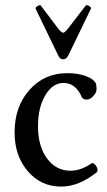

<svg xmlns="http://www.w3.org/2000/svg" viewBox="-20 -706 411 738"><path d="M223.1 -478Q210.4 -478 204.1 -492.2L117.2 -671.9Q114.3 -676.8 123.8 -682.6Q133.3 -688.5 137.2 -684.1L206.1 -592.8Q217.3 -580.1 223.1 -580.1Q227.5 -580.1 238.8 -592.8L309.1 -684.1Q312.5 -689 322.3 -683.1Q332 -677.2 329.1 -671.9L242.2 -492.2Q234.4 -478 223.1 -478ZM214.8 11.2Q137.7 11.2 86.9 -47.9Q36.1 -106.9 36.1 -196.8Q36.1 -296.4 93.3 -360.6Q150.4 -424.8 238.8 -424.8Q278.8 -424.8 308.8 -414.1Q338.9 -403.3 348.1 -386.2Q351.1 -380.4 351.1 -362.8Q351.1 -350.1 338.6 -336.7Q326.2 -323.2 314 -323.2Q298.3 -323.2 293.9 -334Q270.5 -387.2 224.1 -387.2Q182.1 -387.2 154.1 -339.8Q126 -292.5 126 -220.2Q126 -144.5 160.6 -97.2Q195.3 -49.8 251 -49.8Q290.5 -49.8 332 -78.1Q336.4 -81.5 343.8 -74.7Q351.1 -67.9 353.8 -59.1Q356.4 -50.3 353 -44.9Q284.2 11.2 214.8 11.2Z"/></svg>

Font: Junicode SmCond Medium
Style: Regular
Weight: 500
Width: 4
Designer: Peter S. Baker
Version: Version 2.206